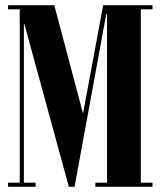

<svg xmlns="http://www.w3.org/2000/svg" viewBox="-20 -719 618 739"><path d="M377 -699H522V0H392V-665H389L267 0H245L74 -626H72V-16H117V0H11V-16H56V-683H11V-699H189L299 -284H300ZM512 -683V-699H567V-683ZM522 0V-16H567V0ZM347 0V-16H392V0Z"/></svg>

Font: Emberly Black
Style: Regular
Weight: 900
Designer: Rajesh Rajput
Foundry: Rajesh Rajput
Version: Version 1.000